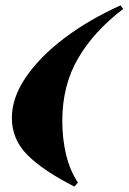

<svg xmlns="http://www.w3.org/2000/svg" viewBox="-20 -660 477 712"><path d="M211 -212Q211 -146 225 -87Q239 -28 269 17L256 32Q140 -27 82 -85Q24 -143 24 -223Q24 -298 76.5 -374.5Q129 -451 220 -519.5Q311 -588 427 -640L437 -627Q328 -544 269.5 -443.5Q211 -343 211 -212Z"/></svg>

Font: Playfair Display SC Black
Style: Italic
Weight: 900
Italic angle: -14°
Designer: Claus Eggers Sørensen
Foundry: Claus Eggers Sørensen
Version: Version 1.200; ttfautohint (v1.6)